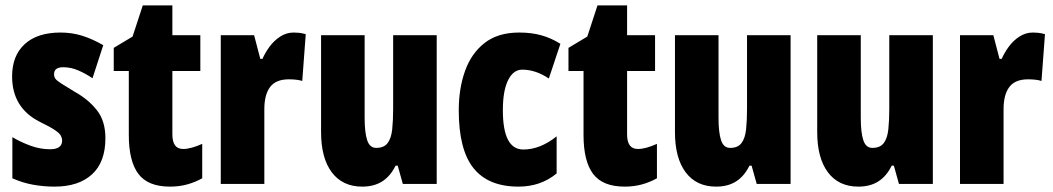

<svg xmlns="http://www.w3.org/2000/svg" viewBox="-20 -684 3914 714"><path d="M372 -170Q372 -81 322 -35.5Q272 10 183 10Q143 10 103.5 3Q64 -4 26 -21V-174Q56 -156 92.5 -142.5Q129 -129 166 -129Q211 -129 211 -161Q211 -170 206.5 -179Q202 -188 184.5 -200Q167 -212 128 -231Q25 -283 25 -400Q25 -477 72 -520Q119 -563 205 -563Q248 -563 286 -551Q324 -539 364 -516L324 -393Q299 -410 271.5 -422Q244 -434 215 -434Q181 -434 181 -408Q181 -399 185.5 -392Q190 -385 207 -374Q224 -363 259 -342Q309 -314 340.5 -274Q372 -234 372 -170Z M661 -130Q676 -130 694 -135Q712 -140 732 -149V-21Q705 -6 675.5 2Q646 10 612 10Q530 10 494.5 -37.5Q459 -85 459 -182V-420H403V-506L473 -548L511 -664H621V-553H725V-420H621V-184Q621 -130 661 -130Z M1072 -563Q1082 -563 1092 -562Q1102 -561 1117 -557L1104 -383Q1085 -389 1054 -389Q1006 -389 984.5 -360.5Q963 -332 963 -278V0H801V-553H925L948 -465H956Q966 -488 982.5 -510.5Q999 -533 1022 -548Q1045 -563 1072 -563Z M1604 -553V0H1478L1459 -68H1451Q1432 -29 1401.5 -9.5Q1371 10 1327 10Q1254 10 1214 -43Q1174 -96 1174 -193V-553H1336V-246Q1336 -191 1345.5 -162.5Q1355 -134 1379 -134Q1408 -134 1421.5 -152Q1435 -170 1438.5 -203Q1442 -236 1442 -280V-553Z M1908 10Q1796 10 1741 -58.5Q1686 -127 1686 -274Q1686 -355 1709.5 -420.5Q1733 -486 1782.5 -524.5Q1832 -563 1911 -563Q1957 -563 1994 -552.5Q2031 -542 2064 -521L2021 -392Q1972 -425 1922 -425Q1889 -425 1869.5 -386Q1850 -347 1850 -274Q1850 -128 1926 -128Q1989 -128 2050 -177V-39Q1991 10 1908 10Z M2352 -130Q2367 -130 2385 -135Q2403 -140 2423 -149V-21Q2396 -6 2366.5 2Q2337 10 2303 10Q2221 10 2185.5 -37.5Q2150 -85 2150 -182V-420H2094V-506L2164 -548L2202 -664H2312V-553H2416V-420H2312V-184Q2312 -130 2352 -130Z M2920 -553V0H2794L2775 -68H2767Q2748 -29 2717.5 -9.5Q2687 10 2643 10Q2570 10 2530 -43Q2490 -96 2490 -193V-553H2652V-246Q2652 -191 2661.5 -162.5Q2671 -134 2695 -134Q2724 -134 2737.5 -152Q2751 -170 2754.5 -203Q2758 -236 2758 -280V-553Z M3449 -553V0H3323L3304 -68H3296Q3277 -29 3246.5 -9.5Q3216 10 3172 10Q3099 10 3059 -43Q3019 -96 3019 -193V-553H3181V-246Q3181 -191 3190.5 -162.5Q3200 -134 3224 -134Q3253 -134 3266.5 -152Q3280 -170 3283.5 -203Q3287 -236 3287 -280V-553Z M3821 -563Q3831 -563 3841 -562Q3851 -561 3866 -557L3853 -383Q3834 -389 3803 -389Q3755 -389 3733.5 -360.5Q3712 -332 3712 -278V0H3550V-553H3674L3697 -465H3705Q3715 -488 3731.5 -510.5Q3748 -533 3771 -548Q3794 -563 3821 -563Z"/></svg>

Font: Noto Sans Lao UI ExtCond Blk
Style: Regular
Weight: 900
Width: 2
Designer: Monotype Design Team
Foundry: Monotype Imaging Inc.
Version: Version 2.000; ttfautohint (v1.8.4.7-5d5b)